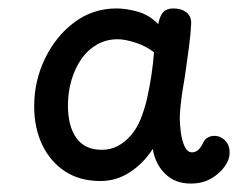

<svg xmlns="http://www.w3.org/2000/svg" viewBox="-20 -897 568 455"><path d="M61 -645Q61 -705 86.5 -758Q112 -811 156 -844Q200 -877 256 -877Q279 -877 306 -869.5Q333 -862 355 -840Q359 -860 367 -868.5Q375 -877 391 -877Q410 -877 422 -867.5Q434 -858 433 -840Q432 -817 427.5 -783Q423 -749 418 -715Q416 -704 413 -685Q410 -666 408 -647Q406 -628 406 -617Q406 -603 408.5 -583.5Q411 -564 417.5 -550Q424 -536 435 -536Q443 -536 449.5 -541.5Q456 -547 462 -560Q466 -568 473 -571.5Q480 -575 488 -575Q503 -575 514 -563.5Q525 -552 524 -533Q524 -519 512.5 -502.5Q501 -486 480.5 -474Q460 -462 432 -462Q395 -462 371.5 -485Q348 -508 342 -544Q320 -510 288 -489Q256 -468 218 -468Q169 -468 134 -491Q99 -514 80 -554Q61 -594 61 -645ZM141 -647Q141 -598 161 -570Q181 -542 221 -542Q242 -542 259 -551Q276 -560 290 -576Q304 -592 313 -614Q323 -639 329 -666Q335 -693 339 -720Q343 -747 345 -773Q326 -788 301 -796Q276 -804 259 -804Q232 -804 210 -791.5Q188 -779 173 -757.5Q158 -736 149.5 -707.5Q141 -679 141 -647Z"/></svg>

Font: Playpen Sans
Style: Regular
Weight: 400
Designer: Laura Meseguer, Veronika Burian, José Scaglione, Kostas Bartsokas, Vera Evstafieva, Tom Grace, Yorlmar Campos
Foundry: TypeTogether
Version: Version 2.000